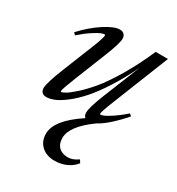

<svg xmlns="http://www.w3.org/2000/svg" viewBox="-162 -529 811 878"><g transform="rotate(30 243.5 -90.5)"><path d="M77.6 11.2Q63 11.2 54.9 3.2Q46.9 -4.9 46.9 -19.5Q46.9 -46.4 84 -138.7L144.5 -289.6Q169.9 -352.5 169.9 -366.7Q169.9 -370.6 166 -370.6Q159.7 -370.6 147.2 -365.7Q134.8 -360.8 108.2 -343.5Q81.5 -326.2 50.8 -298.8L40.5 -309.6Q87.4 -360.4 137.2 -392.6Q187 -424.8 216.3 -424.8Q231 -424.8 239 -416.5Q247.1 -408.2 247.1 -393.6Q247.1 -368.2 214.4 -287.1L151.9 -130.9Q122.6 -57.1 122.6 -46.9Q122.6 -43 126.5 -43Q130.9 -43 146.5 -51.8Q162.1 -60.5 191.7 -86.9Q221.2 -113.3 253.9 -152.1Q286.6 -190.9 328.6 -261Q370.6 -331.1 408.2 -418H473.1L356 -124Q329.6 -58.6 329.6 -46.9Q329.6 -43 333.5 -43Q339.4 -43 353 -49.1Q366.7 -55.2 392.8 -72.8Q418.9 -90.3 447.3 -115.7L458 -106Q427.7 -70.8 395.8 -42Q363.8 -13.2 337.4 0.5Q235.4 73.7 235.4 135.3Q235.4 166.5 252.7 183.6Q270 200.7 301.3 200.7Q326.2 200.7 354.5 180.7L363.8 195.8Q346.2 218.8 317.6 231.7Q289.1 244.6 255.4 244.6Q212.9 244.6 186.8 220.5Q160.6 196.3 160.6 156.2Q160.6 84.5 281.7 4.9Q271.5 -2.4 271.5 -19.5Q271.5 -46.4 303.2 -125.5L381.3 -319.3Q346.7 -246.6 309.1 -188Q271.5 -129.4 239 -93Q206.5 -56.6 175 -32.5Q143.6 -8.3 119.9 1.5Q96.2 11.2 77.6 11.2Z"/></g></svg>

Font: Elstob 18pt
Style: Italic
Weight: 400
Italic angle: -20°
Designer: Peter S. Baker
Version: Version 1.015